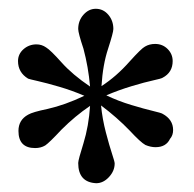

<svg xmlns="http://www.w3.org/2000/svg" viewBox="-20 -728 441 437"><path d="M373 -589Q373 -563 350 -551Q347 -549 328.5 -545Q310 -541 280 -532Q250 -523 222 -511Q249 -498 279 -489Q309 -480 328 -475.5Q347 -471 350 -469Q374 -456 374 -432Q374 -420 367 -412Q358 -393 334 -393Q323 -393 311 -398Q300 -404 275 -431Q246 -461 210 -488Q213 -457 221 -426.5Q229 -396 235 -378Q241 -360 241 -356Q241 -339 228 -325Q215 -311 199 -311Q158 -313 158 -357Q158 -364 170 -402Q182 -441 185 -487Q151 -464 120 -433Q92 -403 83 -397Q73 -391 60 -391Q22 -391 22 -430Q22 -455 44 -467Q54 -473 88 -480Q128 -489 172 -510Q144 -522 115 -530.5Q86 -539 66 -543.5Q46 -548 44 -549Q21 -563 21 -589Q21 -605 33.5 -616Q46 -627 63 -627Q75 -627 85 -620Q95 -614 120 -586Q145 -558 185 -531Q181 -576 170 -617Q158 -653 158 -662Q158 -681 170 -694.5Q182 -708 198 -708Q215 -708 226.5 -694.5Q238 -681 238 -662Q238 -654 226 -617Q214 -581 211 -532Q245 -554 275 -588Q302 -618 310 -622Q320 -628 333 -628Q350 -628 361.5 -616.5Q373 -605 373 -589Z"/></svg>

Font: GFS Didot
Style: Regular
Weight: 400
Designer: Takis Katsoulidis and George D. Matthiopoulos
Foundry: Takis Katsoulidis and George D. Matthiopoulos
Version: Version 1.0